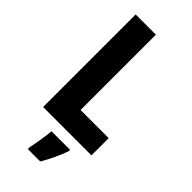

<svg xmlns="http://www.w3.org/2000/svg" viewBox="-291 -770 1047 1047"><g transform="rotate(45 232.5 -246.5)"><path d="M71 0H444V-133H227V-714H71ZM340 72V61H197C194 102 182 171 174 208V221H270C299 172 322 122 340 72Z"/></g></svg>

Font: Noto Sans Sinhala UI Condensed ExtraBold
Style: Regular
Weight: 800
Width: 3
Designer: Jelle Bosma - Monotype Design Team
Foundry: Monotype Imaging Inc.
Version: Version 2.006